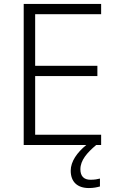

<svg xmlns="http://www.w3.org/2000/svg" viewBox="-20 -734 593 972"><path d="M387 123C387 77 421 39 467 0H492V-52H158V-349H473V-401H158V-662H492V-714H100V0H417C370 38 338 84 338 130C338 187 372 218 430 218C454 218 471 214 486 210V170C475 173 459 176 438 176C405 176 387 158 387 123Z"/></svg>

Font: Noto Sans Telugu Light
Style: Regular
Weight: 300
Designer: Jelle Bosma - Monotype Design Team
Foundry: Monotype Imaging Inc.
Version: Version 2.005